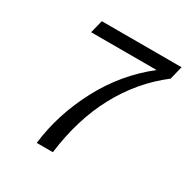

<svg xmlns="http://www.w3.org/2000/svg" viewBox="-161 -842 954 980"><g transform="rotate(30 316.0 -352.0)"><path d="M162 -704H632L613 -626Q475 -520 390.5 -363Q306 -206 280 0H185Q206 -178 295 -346.5Q384 -515 529 -628H143Z"/></g></svg>

Font: CBA Beacon Sans
Style: Italic
Weight: 400
Italic angle: -13°
Designer: Wei Huang
Foundry: Wei Huang
Version: Version 1.002